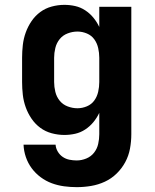

<svg xmlns="http://www.w3.org/2000/svg" viewBox="-20 -548 640 791"><path d="M296 223Q270 223 244 219.5Q218 216 193.5 207Q169 198 147.5 182Q126 166 110.5 145Q95 124 86.5 99Q78 74 77 48H209Q210 63 218 76.5Q226 90 238.5 98.5Q251 107 266 110Q281 113 296 113Q316 113 335.5 105Q355 97 367.5 81Q380 65 384.5 45Q389 25 389 5V-83Q379 -62 364.5 -44.5Q350 -27 331 -14.5Q312 -2 290 3Q268 8 245 8Q219 8 193 1Q167 -6 146 -21.5Q125 -37 110 -59Q95 -81 86 -106Q77 -131 74 -157.5Q71 -184 71 -210V-310Q71 -336 74 -362.5Q77 -389 86 -414Q95 -439 110 -461Q125 -483 146 -498.5Q167 -514 193 -521Q219 -528 245 -528Q268 -528 290 -523Q312 -518 331 -505.5Q350 -493 364.5 -475.5Q379 -458 389 -437V-520H521V5Q521 35 515.5 64.5Q510 94 496 120Q482 146 460.5 167Q439 188 412 200.5Q385 213 355.5 218Q326 223 296 223ZM299 -102Q319 -102 338 -110Q357 -118 368.5 -134Q380 -150 384.5 -170Q389 -190 389 -210V-310Q389 -330 384.5 -350Q380 -370 368.5 -386Q357 -402 338 -410Q319 -418 299 -418Q279 -418 259 -410.5Q239 -403 226 -387Q213 -371 208 -350.5Q203 -330 203 -310V-210Q203 -190 208 -169.5Q213 -149 226 -133Q239 -117 259 -109.5Q279 -102 299 -102Z"/></svg>

Font: Iosevka Aile Extrabold
Style: Regular
Weight: 800
Designer: Belleve Invis
Foundry: Belleve Invis
Version: Version 27.3.5; ttfautohint (v1.8.4)